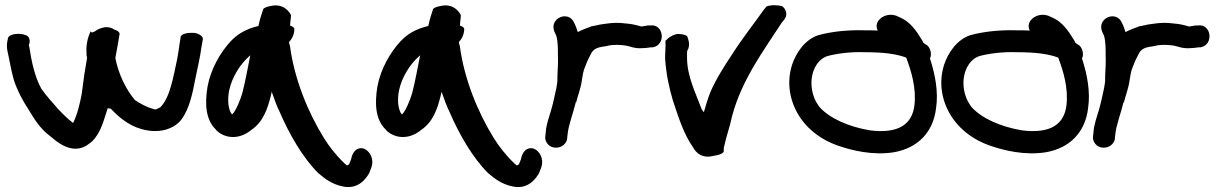

<svg xmlns="http://www.w3.org/2000/svg" viewBox="-20 -586 4775 754"><path d="M320 -366C320 -365 322 -363 322 -359C318 -337 315 -314 311 -293L301 -217C293 -176 283 -134 267 -103C246 -119 229 -136 208 -158C185 -185 162 -209 142 -238C117 -284 104 -342 95 -402V-403C94 -406 93 -408 93 -409C95 -413 102 -429 89 -444C72 -456 25 -458 12 -439C10 -428 4 -412 9 -387C17 -352 23 -312 34 -273C48 -230 70 -189 92 -156C114 -120 136 -81 180 -49C193 -39 263 31 329 -21L341 -30C378 -67 387 -114 403 -161C407 -160 411 -160 415 -159C441 -132 481 -94 536 -79C614 -57 669 -86 692 -116C725 -160 737 -224 748 -281C756 -321 765 -356 771 -400C773 -409 774 -417 776 -428C781 -443 761 -455 741 -457C723 -458 695 -455 690 -443L685 -413C682 -393 680 -374 676 -355C661 -287 649 -205 610 -165C602 -161 595 -157 591 -156C588 -156 587 -157 582 -158C559 -164 532 -178 510 -193C475 -234 445 -295 433 -358C437 -380 441 -402 444 -419C447 -435 448 -446 449 -449C452 -457 445 -465 429 -470C393 -494 354 -464 353 -463L341 -458L336 -463C324 -438 317 -409 320 -373Z M828 -75H829C861 -43 917 -35 966 -75C1014 -107 1031 -160 1043 -208C1044 -214 1046 -218 1047 -226C1056 -200 1066 -171 1079 -145C1114 -63 1169 34 1230 94C1259 119 1286 137 1321 145C1386 162 1418 115 1431 92V91L1439 70C1450 35 1430 7 1412 -1C1396 -9 1367 -4 1359 39L1351 59C1348 61 1346 62 1343 64C1338 61 1332 55 1320 43C1300 22 1275 -7 1252 -44C1190 -144 1136 -275 1119 -404C1118 -410 1115 -415 1115 -421C1124 -430 1135 -447 1136 -470C1137 -474 1135 -480 1119 -486C1120 -499 1122 -513 1123 -526C1117 -539 1093 -575 1041 -562C1024 -559 1019 -555 1014 -551C1009 -536 1000 -510 995 -484C944 -472 913 -452 886 -424C846 -381 808 -316 795 -246C784 -179 787 -116 828 -77ZM880 -231C891 -283 923 -335 963 -369C953 -321 944 -268 932 -222C926 -199 906 -149 892 -137H891C877 -152 872 -193 880 -231Z M1495 -75H1496C1528 -43 1584 -35 1633 -75C1681 -107 1698 -160 1710 -208C1711 -214 1713 -218 1714 -226C1723 -200 1733 -171 1746 -145C1781 -63 1836 34 1897 94C1926 119 1953 137 1988 145C2053 162 2085 115 2098 92V91L2106 70C2117 35 2097 7 2079 -1C2063 -9 2034 -4 2026 39L2018 59C2015 61 2013 62 2010 64C2005 61 1999 55 1987 43C1967 22 1942 -7 1919 -44C1857 -144 1803 -275 1786 -404C1785 -410 1782 -415 1782 -421C1791 -430 1802 -447 1803 -470C1804 -474 1802 -480 1786 -486C1787 -499 1789 -513 1790 -526C1784 -539 1760 -575 1708 -562C1691 -559 1686 -555 1681 -551C1676 -536 1667 -510 1662 -484C1611 -472 1580 -452 1553 -424C1513 -381 1475 -316 1462 -246C1451 -179 1454 -116 1495 -77ZM1547 -231C1558 -283 1590 -335 1630 -369C1620 -321 1611 -268 1599 -222C1593 -199 1573 -149 1559 -137H1558C1544 -152 1539 -193 1547 -231Z M2543 -400C2597 -409 2587 -494 2533 -486H2524C2517 -485 2511 -484 2500 -482C2500 -482 2497 -482 2495 -483L2480 -487C2471 -489 2463 -491 2455 -492L2426 -495C2388 -499 2355 -492 2333 -489L2330 -488L2300 -482L2299 -481C2285 -476 2263 -468 2249 -460C2245 -472 2241 -485 2235 -496C2214 -547 2136 -516 2157 -462C2161 -452 2163 -451 2165 -444C2171 -423 2171 -395 2171 -365C2171 -352 2172 -340 2171 -332V-330C2171 -315 2169 -302 2169 -286V-270C2169 -260 2165 -246 2165 -241C2159 -214 2153 -183 2145 -156C2137 -128 2125 -98 2123 -65L2121 -46C2121 -29 2135 -6 2163 -6C2186 -6 2203 -21 2207 -39V-41L2209 -59C2213 -97 2230 -138 2241 -184L2243 -185C2249 -211 2261 -239 2265 -271C2268 -290 2271 -309 2277 -322L2287 -347L2300 -373C2309 -392 2322 -400 2356 -404L2375 -408C2393 -411 2417 -410 2438 -407C2452 -405 2472 -394 2504 -397C2512 -397 2522 -398 2535 -400Z M2592 -359V-356C2596 -296 2607 -244 2622 -193C2643 -131 2663 -62 2702 -7C2702 -7 2724 42 2782 26C2799 24 2827 17 2822 3V2C2822 1 2822 -6 2825 -16C2833 -54 2845 -83 2855 -130C2893 -273 2978 -386 3050 -497L3059 -508C3076 -528 3066 -552 3051 -562C3036 -566 3007 -568 2989 -560V-559L2979 -547C2944 -497 2894 -434 2856 -374C2826 -329 2792 -276 2770 -225C2760 -200 2752 -173 2744 -145C2743 -148 2739 -152 2736 -156C2711 -223 2678 -287 2678 -360C2678 -372 2678 -384 2679 -394V-386C2693 -410 2682 -433 2679 -443C2674 -449 2656 -454 2637 -452C2615 -447 2602 -434 2600 -432L2592 -424L2593 -427C2595 -409 2592 -384 2592 -359Z M3620 -409H3619L3606 -418C3604 -423 3600 -431 3596 -436C3580 -463 3555 -498 3522 -514L3509 -520C3463 -545 3406 -506 3427 -466C3411 -467 3395 -467 3377 -467C3308 -469 3246 -462 3194 -448C3142 -431 3106 -380 3090 -330C3064 -246 3090 -167 3129 -115C3159 -74 3207 -36 3271 -14C3326 5 3407 25 3490 12C3587 -5 3645 -69 3656 -161C3666 -227 3651 -295 3636 -344L3632 -356C3641 -374 3633 -399 3620 -409ZM3230 -366C3268 -376 3321 -383 3374 -381H3375C3445 -381 3499 -375 3538 -360L3539 -359C3559 -306 3579 -240 3571 -172C3562 -99 3510 -60 3397 -74C3313 -88 3238 -121 3198 -166C3187 -181 3180 -194 3175 -209C3151 -281 3181 -351 3230 -366Z M4217 -409H4216L4203 -418C4201 -423 4197 -431 4193 -436C4177 -463 4152 -498 4119 -514L4106 -520C4060 -545 4003 -506 4024 -466C4008 -467 3992 -467 3974 -467C3905 -469 3843 -462 3791 -448C3739 -431 3703 -380 3687 -330C3661 -246 3687 -167 3726 -115C3756 -74 3804 -36 3868 -14C3923 5 4004 25 4087 12C4184 -5 4242 -69 4253 -161C4263 -227 4248 -295 4233 -344L4229 -356C4238 -374 4230 -399 4217 -409ZM3827 -366C3865 -376 3918 -383 3971 -381H3972C4042 -381 4096 -375 4135 -360L4136 -359C4156 -306 4176 -240 4168 -172C4159 -99 4107 -60 3994 -74C3910 -88 3835 -121 3795 -166C3784 -181 3777 -194 3772 -209C3748 -281 3778 -351 3827 -366Z M4694 -400C4748 -409 4738 -494 4684 -486H4675C4668 -485 4662 -484 4651 -482C4651 -482 4648 -482 4646 -483L4631 -487C4622 -489 4614 -491 4606 -492L4577 -495C4539 -499 4506 -492 4484 -489L4481 -488L4451 -482L4450 -481C4436 -476 4414 -468 4400 -460C4396 -472 4392 -485 4386 -496C4365 -547 4287 -516 4308 -462C4312 -452 4314 -451 4316 -444C4322 -423 4322 -395 4322 -365C4322 -352 4323 -340 4322 -332V-330C4322 -315 4320 -302 4320 -286V-270C4320 -260 4316 -246 4316 -241C4310 -214 4304 -183 4296 -156C4288 -128 4276 -98 4274 -65L4272 -46C4272 -29 4286 -6 4314 -6C4337 -6 4354 -21 4358 -39V-41L4360 -59C4364 -97 4381 -138 4392 -184L4394 -185C4400 -211 4412 -239 4416 -271C4419 -290 4422 -309 4428 -322L4438 -347L4451 -373C4460 -392 4473 -400 4507 -404L4526 -408C4544 -411 4568 -410 4589 -407C4603 -405 4623 -394 4655 -397C4663 -397 4673 -398 4686 -400Z"/></svg>

Font: Stray Cat
Style: BlkExt
Weight: 900
Version: Version 1.0